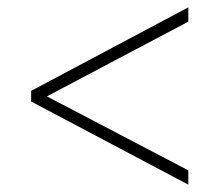

<svg xmlns="http://www.w3.org/2000/svg" viewBox="-20 -620 599 524"><path d="M494 -116V-155L108 -357L494 -561V-600L65 -372V-343Z"/></svg>

Font: Noto Serif Georgian ExtraLight
Style: Regular
Weight: 200
Designer: Monotype Design Team, Akaki Razmadze
Foundry: Google LLC
Version: Version 2.003